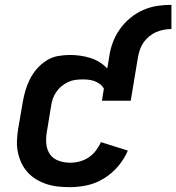

<svg xmlns="http://www.w3.org/2000/svg" viewBox="-20 -765 728 793"><path d="M269 8Q244 8 220 5.5Q196 3 173 -4.5Q150 -12 130 -24Q110 -36 94.5 -53Q79 -70 69 -91Q59 -112 54 -135.5Q49 -159 50 -183.5Q51 -208 55 -233L74 -343Q78 -367 85 -391Q92 -415 103.5 -438Q115 -461 132.5 -481Q150 -501 172 -515Q194 -529 219 -533.5Q244 -538 269 -538Q290 -538 311.5 -535Q333 -532 353.5 -525.5Q374 -519 391.5 -508Q409 -497 423 -482L431 -530Q435 -560 445.5 -588.5Q456 -617 474 -643Q492 -669 516.5 -689.5Q541 -710 570 -723Q599 -736 628.5 -740.5Q658 -745 688 -745V-645Q672 -645 656 -642Q640 -639 625 -632.5Q610 -626 596.5 -615Q583 -604 573.5 -590.5Q564 -577 558.5 -561.5Q553 -546 550 -530L520 -349H401L409 -399Q403 -410 393 -417.5Q383 -425 371.5 -429.5Q360 -434 347 -435.5Q334 -437 321 -437Q306 -437 291 -435Q276 -433 261 -426Q246 -419 233.5 -408.5Q221 -398 212 -384.5Q203 -371 198 -356.5Q193 -342 191 -327L173 -217Q169 -193 171.5 -169Q174 -145 187 -127Q200 -109 222.5 -101Q245 -93 269 -93Q289 -93 308.5 -98Q328 -103 345.5 -114.5Q363 -126 376 -143Q389 -160 397 -178L508 -143Q493 -108 468 -78.5Q443 -49 410 -28.5Q377 -8 341 0Q305 8 269 8Z"/></svg>

Font: Iosevka Curly Extended
Style: Bold Italic
Weight: 700
Width: 7
Italic angle: -9°
Monospace: yes
Designer: Belleve Invis
Foundry: Belleve Invis
Version: Version 11.1.0; ttfautohint (v1.8.3)